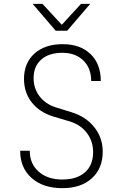

<svg xmlns="http://www.w3.org/2000/svg" viewBox="-20 -970 640 1000"><path d="M305 10Q204 10 144.5 -43Q85 -96 85 -185H135Q135 -117 181.5 -76Q228 -35 305 -35Q380 -35 422.5 -72.5Q465 -110 465 -177Q465 -235 432 -278Q399 -321 342 -338L258 -363Q186 -385 145.5 -436.5Q105 -488 105 -559Q105 -642 159.5 -691Q214 -740 306 -740Q398 -740 451.5 -688.5Q505 -637 505 -548H455Q455 -615 414 -655Q373 -695 305 -695Q235 -695 195 -660Q155 -625 155 -563Q155 -509 186 -468.5Q217 -428 270 -411L354 -385Q428 -362 471.5 -307Q515 -252 515 -180Q515 -93 458.5 -41.5Q402 10 305 10ZM270 -810 150 -950H201L302 -841L402 -950H450L330 -810Z"/></svg>

Font: Tiny Thin
Style: Regular
Weight: 100
Monospace: yes
Designer: Philipp Nurullin, Konstantin Bulenkov
Foundry: JetBrains
Version: Version 2.251; ttfautohint (v1.8.4.7-5d5b)